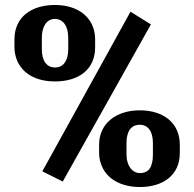

<svg xmlns="http://www.w3.org/2000/svg" viewBox="-20 -741 778 771"><path d="M38 -551C38 -533 42 -514 49 -497C71 -446 124 -414 201 -414C295 -414 362 -461 362 -551V-583C362 -601 359 -619 352 -636C331 -688 277 -721 200 -721C107 -721 38 -673 38 -583ZM148 -543V-589C148 -635 168 -665 200 -665C233 -665 254 -637 254 -589V-543C254 -497 234 -470 201 -470C168 -470 148 -496 148 -543ZM150 -53 232 -12 586 -643 504 -694ZM378 -126C378 -108 382 -90 389 -74C410 -23 465 10 542 10C635 10 702 -38 702 -126V-160C702 -246 638 -298 541 -298C450 -298 378 -248 378 -160ZM488 -120V-167C488 -214 507 -240 541 -240C574 -240 594 -214 594 -167V-120C594 -70 577 -46 542 -46C511 -46 488 -76 488 -120Z"/></svg>

Font: Aerodynamic
Style: Bd
Weight: 500
Designer: Google
Version: Version 2.000980; 2014